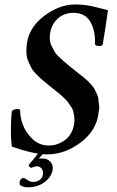

<svg xmlns="http://www.w3.org/2000/svg" viewBox="-20 -672 515 848"><path d="M148.4 4.9H171.9L151.4 28.3H169.9Q187.5 28.3 200.2 40Q212.9 51.8 212.9 69.3Q212.9 102.5 181.2 128.9Q149.4 155.3 103.5 155.3Q83 155.3 68.4 145.5Q66.4 141.6 66.4 136.7Q66.4 126 71.8 120.1Q77.1 114.3 83 114.3Q89.8 114.3 101.6 123Q113.3 131.8 125 131.8Q144.5 131.8 157.2 121.1Q169.9 110.4 169.9 92.8Q169.9 78.1 161.6 70.3Q153.3 62.5 143.6 62.5Q134.8 62.5 117.2 69.3Q115.2 69.3 110.8 65.4Q106.4 61.5 106.4 58.6Q106.4 56.6 111.3 50.8Q116.2 44.9 127.4 31.7Q138.7 18.6 148.4 4.9ZM313.5 -652.3Q333 -652.3 353 -649.9Q373 -647.5 385.7 -644.5Q398.4 -641.6 422.4 -635.7Q446.3 -629.9 457 -627Q444.3 -537.1 433.6 -475.6Q429.7 -468.8 421.9 -468.8Q401.4 -468.8 399.4 -476.6Q402.3 -533.2 379.9 -574.2Q357.4 -615.2 304.7 -615.2Q261.7 -615.2 233.4 -588.4Q205.1 -561.5 200.2 -517.6Q199.2 -502.9 201.2 -489.7Q203.1 -476.6 210.9 -462.9Q218.8 -449.2 223.1 -440.9Q227.5 -432.6 243.2 -418.5Q258.8 -404.3 262.7 -400.4Q266.6 -396.5 286.6 -380.4Q306.6 -364.3 307.6 -363.3Q313.5 -358.4 323.7 -350.6Q334 -342.8 339.8 -337.9Q345.7 -333 356 -324.7Q366.2 -316.4 371.6 -310.5Q377 -304.7 385.7 -294.9Q394.5 -285.2 397.9 -277.3Q401.4 -269.5 407.7 -257.3Q414.1 -245.1 414.6 -234.4Q415 -223.6 417.5 -208.5Q419.9 -193.4 416 -179.7Q409.2 -98.6 338.4 -44.4Q267.6 9.8 188.5 9.8Q130.9 9.8 32.2 -24.4Q27.3 -65.4 28.3 -113.3Q29.3 -161.1 32.2 -180.7Q40 -190.4 58.6 -190.4Q68.4 -190.4 69.3 -183.6Q68.4 -156.2 80.6 -122.1Q92.8 -87.9 123 -58.6Q153.3 -29.3 195.3 -29.3Q237.3 -29.3 270.5 -56.2Q303.7 -83 308.6 -134.8Q309.6 -147.5 307.6 -160.2Q305.7 -172.9 303.2 -182.1Q300.8 -191.4 292 -203.6Q283.2 -215.8 279.8 -221.2Q276.4 -226.6 262.7 -239.3Q249 -252 246.6 -254.4Q244.1 -256.8 227.5 -269.5L210.9 -283.2Q206.1 -287.1 186.5 -302.7Q167 -318.4 161.1 -324.2Q155.3 -330.1 140.1 -344.7Q125 -359.4 119.6 -370.1Q114.3 -380.9 106.4 -397.5Q98.6 -414.1 97.2 -432.1Q95.7 -450.2 97.7 -470.7Q104.5 -546.9 172.4 -599.6Q240.2 -652.3 313.5 -652.3Z"/></svg>

Font: Crimson
Style: SemiboldItalic
Weight: 600
Italic angle: -11°
Version: Version 0.8 ; ttfautohint (v1.00) -l 8 -r 50 -G 200 -x 14 -D